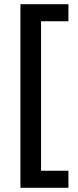

<svg xmlns="http://www.w3.org/2000/svg" viewBox="-20 -734 370 912"><path d="M305 158H77V-714H305V-633H175V77H305Z"/></svg>

Font: Noto Sans Medium
Style: Regular
Weight: 500
Designer: Monotype Design Team
Foundry: Monotype Imaging Inc.
Version: Version 2.007